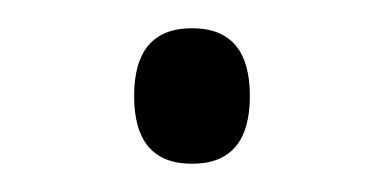

<svg xmlns="http://www.w3.org/2000/svg" viewBox="-20 -105 272 136"><path d="M75 -37Q75 -85 116 -85Q157 -85 157 -37Q157 11 116 11Q75 11 75 -37Z"/></svg>

Font: Noto Sans Gurmukhi Condensed Light
Style: Regular
Weight: 300
Width: 3
Designer: Jelle Bosma - Monotype Design Team
Foundry: Monotype Imaging Inc.
Version: Version 2.004; ttfautohint (v1.8.4.7-5d5b)